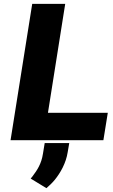

<svg xmlns="http://www.w3.org/2000/svg" viewBox="-20 -731 588 1001"><path d="M35 0H519L542 -143H230L320 -711H148ZM140 200 222 250C238 236 251 224 266 206C295 170 324 120 333 62L341 15H213L204 70C196 123 174 156 149 189Z"/></svg>

Font: Asimov Pro
Style: UltObl
Weight: 900
Designer: Google
Version: Version 2.000980; 2014